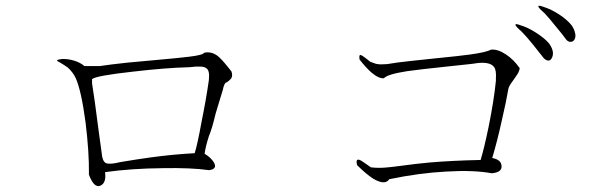

<svg xmlns="http://www.w3.org/2000/svg" viewBox="-20 -778 2040 663"><path d="M324.2 -549.8H271.5Q256.8 -562.5 236.3 -568.4Q214.8 -575.2 193.4 -574.2Q177.7 -572.3 176.8 -569.3Q176.8 -567.4 186.5 -562.5Q203.1 -552.7 213.9 -544.9Q231.4 -529.3 241.2 -508.8Q260.7 -465.8 275.4 -355.5Q288.1 -252.9 287.1 -174.8Q304.7 -127.9 326.2 -136.7Q347.7 -145.5 342.8 -183.6Q433.6 -196.3 542 -197.3Q639.6 -199.2 702.1 -190.4Q731.4 -194.3 718.8 -216.8Q708 -234.4 686.5 -247.1Q689.5 -270.5 701.2 -307.6Q711.9 -332 724.6 -385.7L750 -469.7Q752 -481.4 757.8 -491.2Q764.6 -494.1 771.5 -500Q779.3 -506.8 780.3 -511.7Q783.2 -518.6 779.3 -531.2L767.6 -545.9Q745.1 -574.2 731.4 -585Q709 -601.6 684.6 -595.7Q681.6 -587.9 631.8 -582Q601.6 -578.1 513.7 -570.3Q450.2 -564.5 418 -561.5Q363.3 -555.7 324.2 -549.8ZM297.9 -490.2V-504.9Q312.5 -516.6 436.5 -530.3Q551.8 -543.9 633.8 -545.9Q680.7 -551.8 691.4 -543Q705.1 -536.1 701.2 -501Q691.4 -432.6 675.8 -356.4Q662.1 -280.3 652.3 -249Q578.1 -245.1 500 -234.4Q456.1 -228.5 392.6 -217.8L384.8 -215.8Q355.5 -210 345.7 -214.8Q333 -221.7 331.1 -250L321.3 -321.3Q311.5 -396.5 307.6 -424.8Q300.8 -470.7 297.9 -490.2Z M1316.4 -556.6 1294.9 -555.7Q1288.1 -555.7 1278.3 -557.6Q1268.6 -560.5 1258.8 -564.5L1244.1 -576.2Q1230.5 -586.9 1225.6 -587.9Q1218.8 -589.8 1221.7 -572.3Q1243.2 -544.9 1261.7 -528.3Q1288.1 -505.9 1305.7 -507.8Q1317.4 -521.5 1385.7 -532.2Q1426.8 -538.1 1520.5 -547.9Q1565.4 -552.7 1584 -554.7Q1614.3 -557.6 1630.9 -560.5Q1673.8 -564.5 1686.5 -545.9Q1694.3 -535.2 1692.4 -506.8V-499Q1685.5 -429.7 1667 -338.9Q1651.4 -263.7 1639.6 -225.6Q1541 -223.6 1462.9 -216.8Q1418.9 -212.9 1362.3 -205.1Q1324.2 -200.2 1308.6 -199.2Q1284.2 -197.3 1260.7 -200.2L1244.1 -211.9Q1225.6 -225.6 1218.8 -226.6Q1208 -228.5 1212.9 -208Q1244.1 -176.8 1268.6 -161.1Q1309.6 -136.7 1324.2 -159.2Q1427.7 -180.7 1519.5 -185.5Q1614.3 -191.4 1677.7 -179.7Q1713.9 -182.6 1711.9 -205.1Q1710.9 -226.6 1679.7 -232.4Q1697.3 -291 1712.9 -362.3Q1728.5 -429.7 1735.4 -470.7Q1737.3 -479.5 1744.1 -489.3Q1748 -495.1 1755.9 -505.9Q1765.6 -519.5 1769.5 -526.4Q1774.4 -536.1 1774.4 -543Q1753.9 -572.3 1727.5 -589.8Q1698.2 -609.4 1674.8 -606.4Q1660.2 -597.7 1603.5 -589.8Q1569.3 -585 1480.5 -576.2Q1424.8 -570.3 1397.5 -567.4Q1350.6 -562.5 1316.4 -556.6ZM1866.2 -751 1849.6 -756.8Q1837.9 -759.8 1838.9 -755.9Q1839.8 -750 1860.4 -732.4Q1876 -715.8 1899.4 -686.5Q1920.9 -661.1 1936.5 -639.6Q1945.3 -631.8 1953.1 -633.8Q1960.9 -634.8 1964.8 -643.6Q1968.8 -652.3 1965.8 -664.1Q1962.9 -677.7 1954.1 -690.4Q1938.5 -710 1910.2 -728.5Q1885.7 -744.1 1866.2 -751ZM1787.1 -687.5 1769.5 -693.4Q1759.8 -696.3 1759.8 -692.4Q1760.7 -686.5 1781.2 -668.9Q1796.9 -653.3 1821.3 -623Q1838.9 -600.6 1858.4 -576.2Q1877.9 -559.6 1886.7 -580.1Q1895.5 -600.6 1876 -627.9Q1860.4 -646.5 1831.1 -665Q1806.6 -680.7 1787.1 -687.5Z"/></svg>

Font: BatangChe
Style: Regular
Weight: 400
Monospace: yes
Version: Version 2.21